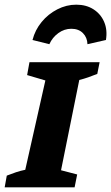

<svg xmlns="http://www.w3.org/2000/svg" viewBox="-36 -801 475 821"><path d="M-16 0 -7 -50Q13 -58 32.5 -64.5Q52 -71 72 -75L158 -457L80 -480L90 -535H390L380 -485Q360 -477 341.5 -470.5Q323 -464 303 -459L225 -73L294 -55L283 0ZM290 -781Q333 -781 364 -761Q395 -741 409.5 -707Q424 -673 417 -630L338 -612Q337 -641 318.5 -659.5Q300 -678 269 -678Q239 -678 213.5 -659.5Q188 -641 175 -612L103 -630Q114 -673 142 -707Q170 -741 209 -761Q248 -781 290 -781Z"/></svg>

Font: Piazzolla SC
Style: Bold Italic
Weight: 700
Italic angle: -11.3°
Designer: Juan Pablo del Peral
Foundry: Huerta Tipografica
Version: Version 1.330